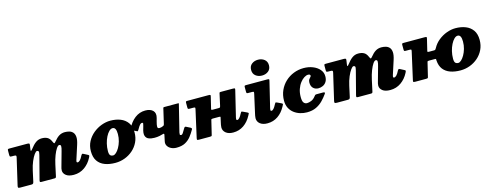

<svg xmlns="http://www.w3.org/2000/svg" viewBox="-24 -1616 6310 2462"><g transform="rotate(-15 3131.0 -385.0)"><path d="M24.5 -520H261Q278 -520 286 -516Q294 -512 291.5 -496L283 -439Q279.5 -417.5 286.2 -419Q293 -420.5 305.5 -437.5Q342.5 -487 378.2 -513Q414 -539 459.5 -539Q504 -539 534 -522.2Q564 -505.5 582.5 -461Q593 -436.5 599 -435.8Q605 -435 619 -452.5Q654.5 -497 688.5 -518Q722.5 -539 766 -539Q795.5 -539 823.8 -531.2Q852 -523.5 871.2 -502.2Q890.5 -481 893.8 -442.2Q897 -403.5 877 -341L817 -155Q813 -142 813 -136Q813 -122 826.5 -122Q841 -122 858 -138.8Q875 -155.5 896 -198Q906 -212 910 -212.8Q914 -213.5 928 -206.5L967.5 -186Q989 -176 991 -170Q993 -164 981.5 -142Q944 -68.5 881 -24.2Q818 20 738 20Q670.5 20 635.8 -7.5Q601 -35 601 -73Q601 -87.5 604 -100.8Q607 -114 610.5 -125L662 -310Q676.5 -358 674.8 -378Q673 -398 653.5 -398Q637.5 -398 616.8 -367.8Q596 -337.5 576 -286Q556 -234.5 542 -170.5L509.5 -21Q507.5 -10.5 503 -5.2Q498.5 0 485.5 0H314.5Q296 0 293.2 -5.5Q290.5 -11 294 -27.5L374.5 -338Q385.5 -379.5 378.2 -388.8Q371 -398 358 -398Q344.5 -398 322.2 -367.8Q300 -337.5 278 -285.8Q256 -234 242 -169.5L210.5 -26Q207.5 -13.5 201.5 -6.8Q195.5 0 179.5 0H34.5Q8.5 0 4 -6.8Q-0.5 -13.5 4 -33L86 -386Q90 -403.5 85 -409.2Q80 -415 56.5 -415H31.5Q12 -415 6.8 -418.8Q1.5 -422.5 1.5 -442V-494Q1.5 -510.5 4.8 -515.2Q8 -520 24.5 -520Z M1025.5 -215Q1025.5 -286.5 1056.2 -344.2Q1087 -402 1137.5 -443.8Q1188 -485.5 1248 -507.8Q1308 -530 1366.5 -530Q1439.5 -530 1499 -507Q1558.5 -484 1594 -434.5Q1629.5 -385 1629.5 -305Q1629.5 -234 1601.5 -176Q1573.5 -118 1525.5 -76.2Q1477.5 -34.5 1417.5 -12.2Q1357.5 10 1293 10Q1213.5 10 1153.2 -13Q1093 -36 1059.2 -85.5Q1025.5 -135 1025.5 -215ZM1237 -160Q1237 -119.5 1250.2 -104.8Q1263.5 -90 1289.5 -90Q1307.5 -90 1329.5 -110Q1351.5 -130 1371.5 -164.8Q1391.5 -199.5 1404.5 -244.8Q1417.5 -290 1417.5 -340Q1417.5 -430 1370 -430Q1346.5 -430 1323 -407Q1299.5 -384 1280 -345.2Q1260.5 -306.5 1248.8 -258.5Q1237 -210.5 1237 -160Z M1593 -362Q1633 -445.5 1694.8 -492.8Q1756.5 -540 1833 -540Q1901.5 -540 1935 -505.2Q1968.5 -470.5 1951 -408L1940.5 -370Q1928 -324 1927.8 -304.2Q1927.5 -284.5 1935.5 -280Q1943.5 -275.5 1954 -275.5Q1967.5 -275.5 1978.5 -278.8Q1989.5 -282 2002 -287.5Q2013.5 -292.5 2016.2 -298.8Q2019 -305 2022 -319L2067 -512.5Q2069 -520 2079 -520H2264.5Q2272 -520 2273.2 -518.8Q2274.5 -517.5 2273 -511.5L2184.5 -154Q2181.5 -141 2182.2 -129Q2183 -117 2198 -117Q2211.5 -117 2222.5 -132.8Q2233.5 -148.5 2256 -188Q2262 -199 2268.5 -203.8Q2275 -208.5 2284 -204L2340.5 -175.5Q2348 -171 2351.5 -165.2Q2355 -159.5 2349 -148.5Q2324.5 -104.5 2293.5 -64.8Q2262.5 -25 2216.8 0Q2171 25 2100.5 25Q2061 25 2029.2 9.2Q1997.5 -6.5 1981.8 -33.8Q1966 -61 1974 -95L1991 -175Q1995 -195 1978 -190Q1955.5 -183 1926.5 -177Q1897.5 -171 1859.5 -171Q1816 -171 1783.8 -183.8Q1751.5 -196.5 1741 -230.8Q1730.5 -265 1751.5 -329L1759 -356.5Q1764 -371 1765.5 -384.5Q1767 -398 1751 -398Q1739 -398 1725.5 -384.5Q1712 -371 1685.5 -324Q1680.5 -315.5 1676 -310.8Q1671.5 -306 1665 -310L1597.5 -342Q1589 -347.5 1589 -350.2Q1589 -353 1593 -362Z M3016 -490 2934 -151Q2931.5 -141 2931.5 -131Q2931.5 -117 2944 -117Q2971.5 -117 3005.5 -184Q3014.5 -201 3018.5 -205.2Q3022.5 -209.5 3041.5 -200.5L3093.5 -176Q3111 -168 3106.2 -158.2Q3101.5 -148.5 3093.5 -133.5Q3054 -59 2992.8 -17Q2931.5 25 2853.5 25Q2792 25 2756.2 -3.5Q2720.5 -32 2720.5 -77Q2720.5 -91.5 2724.2 -110Q2728 -128.5 2730.5 -140L2744.5 -203Q2746.5 -211.5 2743.5 -213.8Q2740.5 -216 2729 -216H2643Q2632 -216 2627.8 -213.8Q2623.5 -211.5 2621.5 -203L2576.5 -16Q2574 -5 2569 -2.5Q2564 0 2550 0H2404Q2380 0 2378.5 -7Q2377 -14 2381 -32L2460.5 -386Q2464.5 -404.5 2462 -409.8Q2459.5 -415 2437 -415H2389Q2373.5 -415 2369.5 -419.2Q2365.5 -423.5 2365.5 -440V-499Q2365.5 -513.5 2370.2 -516.8Q2375 -520 2389 -520H2665Q2690 -520 2693.2 -515.2Q2696.5 -510.5 2691 -490L2656 -345Q2652.5 -332 2656.2 -329Q2660 -326 2677 -326H2754Q2766.5 -326 2770.2 -330.8Q2774 -335.5 2776 -345L2810 -499Q2812.5 -513.5 2816 -516.8Q2819.5 -520 2833.5 -520H2990Q3015 -520 3018.2 -515.2Q3021.5 -510.5 3016 -490Z M3280 -690Q3280 -741 3314.8 -768Q3349.5 -795 3398 -795Q3447 -795 3482 -768Q3517 -741 3517 -690Q3516.5 -639 3481.8 -612Q3447 -585 3398 -585Q3349.5 -585 3314.8 -612Q3280 -639 3280 -690ZM3470 -490 3388 -151Q3385.5 -141 3385.5 -131Q3385.5 -117 3398 -117Q3425.5 -117 3459.5 -184Q3468.5 -201 3472.5 -205.2Q3476.5 -209.5 3495.5 -200.5L3547.5 -176Q3565 -168 3560.2 -158.2Q3555.5 -148.5 3547.5 -133.5Q3508 -59 3446.8 -17Q3385.5 25 3307.5 25Q3246 25 3210.2 -3.5Q3174.5 -32 3174.5 -77Q3174.5 -91.5 3178.2 -110Q3182 -128.5 3184.5 -140L3239.5 -386Q3243.5 -404.5 3241 -409.8Q3238.5 -415 3216 -415H3168Q3152.5 -415 3148.5 -419.2Q3144.5 -423.5 3144.5 -440V-499Q3144.5 -513.5 3149.2 -516.8Q3154 -520 3168 -520H3444Q3469 -520 3472.2 -515.2Q3475.5 -510.5 3470 -490Z M4178.5 -367Q4178.5 -323 4160.8 -295Q4143 -267 4114.8 -253.5Q4086.5 -240 4054.5 -240Q4012.5 -240 3985.8 -266.5Q3959 -293 3959.5 -343Q3960 -367 3969.5 -381.2Q3979 -395.5 3988.8 -404.5Q3998.5 -413.5 3998.5 -422Q3998.5 -431 3991.8 -437Q3985 -443 3969 -443Q3945 -443 3916.8 -425.2Q3888.5 -407.5 3862.8 -374.2Q3837 -341 3820.8 -294.5Q3804.5 -248 3804.5 -190Q3804.5 -134.5 3821.2 -114.2Q3838 -94 3864 -94Q3890 -94 3921.8 -107.2Q3953.5 -120.5 3979 -154.5Q3985 -163 3990.8 -168Q3996.5 -173 4012 -173H4095Q4129 -173 4114 -151Q4084 -108 4046 -68.8Q4008 -29.5 3956.5 -4.8Q3905 20 3833.5 20Q3788 20 3744 6.8Q3700 -6.5 3664.2 -33.5Q3628.5 -60.5 3607 -102Q3585.5 -143.5 3585.5 -200Q3585.5 -275 3613.8 -337.2Q3642 -399.5 3690.8 -445Q3739.5 -490.5 3802.5 -515.2Q3865.5 -540 3935 -540Q4001 -540 4056.2 -518Q4111.5 -496 4145 -457Q4178.5 -418 4178.5 -367Z M4226 -520H4462.5Q4479.5 -520 4487.5 -516Q4495.5 -512 4493 -496L4484.5 -439Q4481 -417.5 4487.8 -419Q4494.5 -420.5 4507 -437.5Q4544 -487 4579.8 -513Q4615.5 -539 4661 -539Q4705.5 -539 4735.5 -522.2Q4765.5 -505.5 4784 -461Q4794.5 -436.5 4800.5 -435.8Q4806.5 -435 4820.5 -452.5Q4856 -497 4890 -518Q4924 -539 4967.5 -539Q4997 -539 5025.2 -531.2Q5053.5 -523.5 5072.8 -502.2Q5092 -481 5095.2 -442.2Q5098.5 -403.5 5078.5 -341L5018.5 -155Q5014.5 -142 5014.5 -136Q5014.5 -122 5028 -122Q5042.5 -122 5059.5 -138.8Q5076.5 -155.5 5097.5 -198Q5107.5 -212 5111.5 -212.8Q5115.5 -213.5 5129.5 -206.5L5169 -186Q5190.5 -176 5192.5 -170Q5194.5 -164 5183 -142Q5145.5 -68.5 5082.5 -24.2Q5019.5 20 4939.5 20Q4872 20 4837.2 -7.5Q4802.5 -35 4802.5 -73Q4802.5 -87.5 4805.5 -100.8Q4808.5 -114 4812 -125L4863.5 -310Q4878 -358 4876.2 -378Q4874.5 -398 4855 -398Q4839 -398 4818.2 -367.8Q4797.5 -337.5 4777.5 -286Q4757.5 -234.5 4743.5 -170.5L4711 -21Q4709 -10.5 4704.5 -5.2Q4700 0 4687 0H4516Q4497.5 0 4494.8 -5.5Q4492 -11 4495.5 -27.5L4576 -338Q4587 -379.5 4579.8 -388.8Q4572.5 -398 4559.5 -398Q4546 -398 4523.8 -367.8Q4501.5 -337.5 4479.5 -285.8Q4457.5 -234 4443.5 -169.5L4412 -26Q4409 -13.5 4403 -6.8Q4397 0 4381 0H4236Q4210 0 4205.5 -6.8Q4201 -13.5 4205.5 -33L4287.5 -386Q4291.5 -403.5 4286.5 -409.2Q4281.5 -415 4258 -415H4233Q4213.5 -415 4208.2 -418.8Q4203 -422.5 4203 -442V-494Q4203 -510.5 4206.2 -515.2Q4209.5 -520 4226 -520Z M5641.5 -350Q5671.5 -406 5721.8 -446.2Q5772 -486.5 5831.2 -508.2Q5890.5 -530 5948 -530Q6021 -530 6080.5 -507Q6140 -484 6175.5 -434.5Q6211 -385 6211 -305Q6211 -234 6183 -176Q6155 -118 6107 -76.2Q6059 -34.5 5999 -12.2Q5939 10 5874.5 10Q5798.5 10 5740.2 -10.8Q5682 -31.5 5647.2 -76Q5612.5 -120.5 5607.5 -192.5Q5607 -204.5 5607 -210.2Q5607 -216 5593 -216H5513Q5502 -216 5497.8 -213.8Q5493.5 -211.5 5491.5 -203L5446.5 -16Q5444 -5 5439 -2.5Q5434 0 5420 0H5274Q5250 0 5248.5 -7Q5247 -14 5251 -32L5330.5 -386Q5334.5 -404.5 5332 -409.8Q5329.5 -415 5307 -415H5259Q5243.5 -415 5239.5 -419.2Q5235.5 -423.5 5235.5 -440V-499Q5235.5 -513.5 5240.2 -516.8Q5245 -520 5259 -520H5535Q5560 -520 5563.2 -515.2Q5566.5 -510.5 5561 -490L5526 -345Q5522.5 -332 5526.2 -329Q5530 -326 5547 -326H5612.5Q5626 -326 5631.2 -333.8Q5636.5 -341.5 5641.5 -350ZM5818.5 -160Q5818.5 -119.5 5831.8 -104.8Q5845 -90 5871 -90Q5889 -90 5911 -110Q5933 -130 5953 -164.8Q5973 -199.5 5986 -244.8Q5999 -290 5999 -340Q5999 -430 5951.5 -430Q5928 -430 5904.5 -407Q5881 -384 5861.5 -345.2Q5842 -306.5 5830.2 -258.5Q5818.5 -210.5 5818.5 -160Z"/></g></svg>

Font: Besley* Fatface
Style: Italic
Weight: 900
Italic angle: -13°
Designer: Owen Earl
Foundry: indestructible type*
Version: Version 3.000; ttfautohint (v1.8.3)